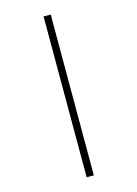

<svg xmlns="http://www.w3.org/2000/svg" viewBox="-146 -839 833 1164"><g transform="rotate(-15 270.5 -257.5)"><path d="M248 -762.2H293V247.1H248Z"/></g></svg>

Font: Zoram GWebM Light
Style: Regular
Weight: 300
Foundry: Ascender Corporation
Version: Version 1.000